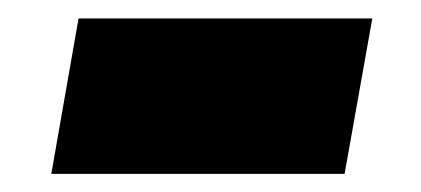

<svg xmlns="http://www.w3.org/2000/svg" viewBox="-20 -384 461 210"><path d="M387.2 -363.8 356.9 -193.8H36.1L65.9 -363.8Z"/></svg>

Font: Stilu Bold
Style: Italic
Weight: 700
Italic angle: -10°
Designer: Genilson Lima Santos
Foundry: Genilson Lima Santos
Version: Version 1.200;PS 001.200;hotconv 1.0.88;makeotf.lib2.5.64775